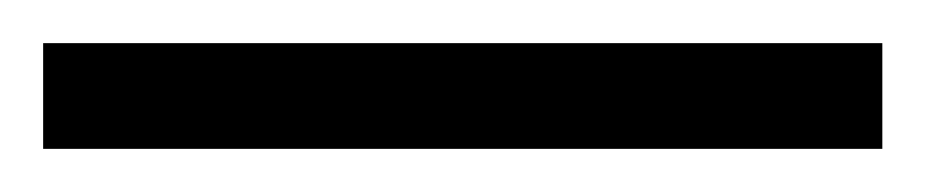

<svg xmlns="http://www.w3.org/2000/svg" viewBox="-24 63 429 89"><path d="M-4 132V83H385V132Z"/></svg>

Font: Noto Serif Khmer Condensed Thin
Style: Regular
Weight: 250
Width: 3
Designer: Danh Hong and the Monotype Design Team
Foundry: Monotype Imaging Inc.
Version: Version 2.004